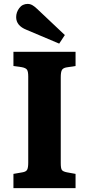

<svg xmlns="http://www.w3.org/2000/svg" viewBox="-20 -966 457 986"><path d="M49 0V-73L95 -81Q114 -84 119.5 -94.5Q125 -105 125 -131V-573Q125 -598 119 -607.5Q113 -617 92 -621L49 -627V-700H368V-627L322 -620Q304 -617 298 -606.5Q292 -596 292 -569V-128Q292 -102 297.5 -93.5Q303 -85 324 -81L368 -73V0ZM284 -742 116 -813Q63 -834 63 -878Q63 -903 79 -924.5Q95 -946 123 -946Q134 -946 144.5 -940.5Q155 -935 170 -921L313 -786Z"/></svg>

Font: Literata 12pt
Style: Bold
Weight: 700
Designer: Latin by Veronika Burian and Jose Scaglione. Greek by Irene Vlachou. Cyrillic by Vera Evstafieva.
Foundry: TypeTogether
Version: Version 3.002